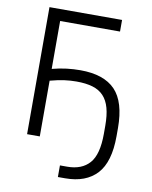

<svg xmlns="http://www.w3.org/2000/svg" viewBox="-97 -771 823 1042"><g transform="rotate(10 315.0 -250.0)"><path d="M90 -700H490V-636H160V-372Q202 -383 240 -387.5Q278 -392 315 -392Q445 -392 507.5 -327Q570 -262 570 -118V-74Q570 69 509.5 134.5Q449 200 335 200H295V136H335Q415 136 457.5 88Q500 40 500 -74V-118Q500 -176 489 -216Q478 -256 454.5 -281Q431 -306 394 -317Q357 -328 305 -328Q272 -328 238.5 -323.5Q205 -319 160 -307V0H90Z"/></g></svg>

Font: PT Root UI
Style: Regular
Weight: 400
Designer: Vitaly Kuzmin
Foundry: ParaType Ltd.
Version: Version 2.001G